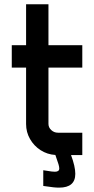

<svg xmlns="http://www.w3.org/2000/svg" viewBox="-20 -714 433 884"><path d="M179.2 69.8Q209.5 74.7 218 75.7Q226.6 76.7 232.9 76.7Q252.9 76.7 252.9 61.5Q252.9 54.2 249.3 42.2Q245.6 30.3 234.9 -0.5Q197.3 -2.9 166.7 -22.7Q136.2 -42.5 118.2 -74Q100.1 -105.5 100.1 -143.1V-402.8H34.2V-505.9H100.1V-694.3H203.1V-505.9H358.9V-402.8H203.1V-143.6Q203.1 -127 216.1 -115Q229 -103 247.1 -103H358.9V0H307.1Q326.7 52.7 326.7 86.4Q326.7 149.9 252.4 149.9Q240.2 149.9 225.8 148.4Q211.4 147 179.2 142.1Z"/></svg>

Font: Anta
Style: Regular
Weight: 400
Designer: Sergej Lebedev
Foundry: Sergej Lebedev
Version: Version 1.000; ttfautohint (v1.8.4.7-5d5b)